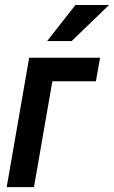

<svg xmlns="http://www.w3.org/2000/svg" viewBox="-20 -764 465 784"><path d="M388.7 -528.3 371.6 -432.1H193.8L118.7 0H7.3L99.1 -528.3ZM172.4 -596.2 288.1 -743.7H425.3L272.5 -596.2Z"/></svg>

Font: Roboto Condensed Medium
Style: Italic
Weight: 500
Italic angle: -12°
Designer: Christian Robertson
Foundry: Google
Version: Version 3.0; 2020